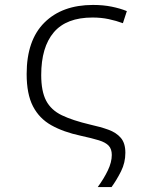

<svg xmlns="http://www.w3.org/2000/svg" viewBox="-20 -562 640 778"><path d="M376 196Q401 162 417 128.5Q433 95 433 66Q433 42 420.5 28.5Q408 15 380.5 6.5Q353 -2 307 -12Q237 -27 188 -54.5Q139 -82 113.5 -131.5Q88 -181 88 -262Q88 -399 160 -470.5Q232 -542 357 -542Q398 -542 432.5 -535Q467 -528 494 -517L478 -468Q451 -478 420.5 -484.5Q390 -491 355 -491Q249 -491 198 -431Q147 -371 147 -258Q147 -192 167 -154Q187 -116 230.5 -95Q274 -74 346 -57Q387 -48 419 -36.5Q451 -25 469.5 -3.5Q488 18 488 57Q488 97 470.5 132Q453 167 432 196Z"/></svg>

Font: Noto Sans Mono Light
Style: Regular
Weight: 300
Designer: Monotype Design Team
Foundry: Monotype Imaging Inc.
Version: Version 2.014; ttfautohint (v1.8.4.7-5d5b)